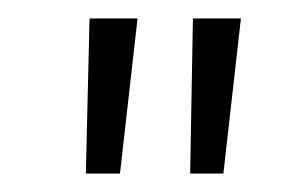

<svg xmlns="http://www.w3.org/2000/svg" viewBox="-20 -760 315 208"><path d="M186 -572 189 -740H241L222 -572ZM73 -572 77 -740H129L110 -572Z"/></svg>

Font: Be Vietnam Pro ExtraLight
Style: Regular
Weight: 200
Designer: Lam Bao, Tony Le, Vietanh Nguyen
Foundry: Yellow Type Foundry
Version: Version 1.002; ttfautohint (v1.8.3)